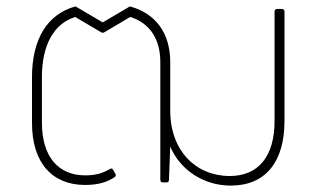

<svg xmlns="http://www.w3.org/2000/svg" viewBox="-20 -570 999 600"><path d="M246 8C287 8 316 -1 339 -17C342 -19 343 -23 340 -28L333 -40C330 -45 327 -44 322 -41C299 -28 278 -22 246 -22C162 -22 111 -81 111 -186V-329C111 -429 148 -496 215 -517L298 -468H304L387 -517C448 -498 481 -448 481 -376V-8C481 -3 484 0 489 0H500C505 0 508 -2 508 -8L512 -112C544 -37 618 10 701 10C809 10 869 -63 869 -192V-534C869 -539 866 -542 861 -542H846C841 -542 838 -539 838 -534V-192C838 -82 788 -20 698 -20C592 -20 512 -99 512 -224V-376C512 -466 467 -528 386 -550L301 -500L216 -550C128 -526 80 -448 80 -329V-186C80 -61 143 8 246 8Z"/></svg>

Font: LINE Seed Sans TH Thin
Style: Regular
Weight: 250
Designer: Dalton Maag Ltd | Thai characters by Cadson Demak Co.,Ltd.
Foundry: Dalton Maag Ltd
Version: Version 1.003